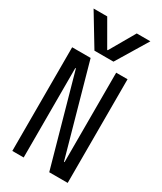

<svg xmlns="http://www.w3.org/2000/svg" viewBox="-244 -1085 988 1171"><g transform="rotate(30 250.0 -500.0)"><path d="M50 -1000H146L248 -823H252L354 -1000H450L317 -780H183ZM55 0V-730H185L361 -100H365V-730H445V0H315L139 -630H135V0Z"/></g></svg>

Font: M PLUS 1 Code
Style: Regular
Weight: 400
Designer: Coji Morishita
Foundry: UNDERFOREST DESIGN
Version: Version 1.005